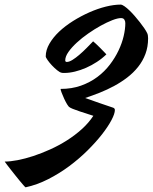

<svg xmlns="http://www.w3.org/2000/svg" viewBox="-113 -718 658 827"><path d="M521 -575.2Q524.9 -566.9 524.9 -553.2Q524.9 -516.1 513.4 -485.6Q502 -455.1 481.9 -429.9Q461.9 -404.8 435.5 -384.5Q409.2 -364.3 378.9 -347.9Q348.6 -331.5 316.7 -318.8Q284.7 -306.2 253.9 -295.9Q292 -282.2 315.4 -274.2Q338.9 -266.1 352.1 -261.7Q367.7 -256.3 375 -253.9Q381.8 -251 381.8 -244.1Q381.8 -228.5 367.2 -200.7Q352.5 -172.9 326.4 -139.4Q300.3 -106 264.2 -70.1Q228 -34.2 185.3 -2.4Q142.6 29.3 94.7 53.7Q46.9 78.1 -2.9 88.9Q-5.9 86.9 -12.7 78.9Q-19.5 70.8 -28.6 60.1Q-37.6 49.3 -47.6 36.6Q-57.6 23.9 -66.7 12.5Q-75.7 1 -82.8 -8.3Q-89.8 -17.6 -92.8 -22Q-69.3 -22 -37.4 -28.1Q-5.4 -34.2 30.3 -45.9Q65.9 -57.6 103.3 -74.5Q140.6 -91.3 175.3 -113.3Q210 -135.3 239.5 -161.9Q269 -188.5 289.1 -219.2Q251.5 -231 231 -238Q210.4 -245.1 200.7 -249Q189 -253.9 187 -255.9Q182.6 -257.8 176 -268.8Q169.4 -279.8 163.3 -293Q157.2 -306.2 152.6 -318.4Q147.9 -330.6 147.9 -335Q196.3 -335 235.8 -349.1Q275.4 -363.3 306.4 -386.5Q337.4 -409.7 360.1 -439.5Q382.8 -469.2 397.7 -500.7Q412.6 -532.2 419.7 -562.7Q426.8 -593.3 426.8 -618.2Q426.8 -627 422.6 -633.5Q418.5 -640.1 408.2 -640.1Q394 -640.1 370.8 -631.1Q347.7 -622.1 321 -607.4Q294.4 -592.8 267.1 -573.7Q239.7 -554.7 217.8 -534.4Q195.8 -514.2 181.9 -494.4Q168 -474.6 168 -458Q168 -451.2 174.8 -451.2Q185.1 -451.2 199.5 -460.2Q213.9 -469.2 229.5 -482.7Q245.1 -496.1 260.5 -511.7Q275.9 -527.3 288.1 -540Q293 -536.1 300.5 -529.1Q308.1 -522 316.2 -513.9Q324.2 -505.9 332 -497.8Q339.8 -489.7 345.2 -483.9Q326.7 -465.8 304.2 -451.2Q281.7 -436.5 257.8 -426Q233.9 -415.5 210 -409.7Q186 -403.8 165 -403.8Q160.6 -403.8 157.5 -403.8Q154.3 -403.8 151.9 -404.8Q144.5 -406.2 133.1 -415.5Q121.6 -424.8 110.6 -436.5Q99.6 -448.2 91.8 -459.5Q84 -470.7 84 -475.1Q84 -502.4 99.9 -529.8Q115.7 -557.1 141.8 -581.8Q168 -606.4 201.9 -627.7Q235.8 -648.9 271.7 -664.8Q307.6 -680.7 342.8 -689.5Q377.9 -698.2 407.2 -698.2Q413.6 -697.8 423.3 -690.9Q433.1 -684.1 444.3 -673.3Q455.6 -662.6 467 -649.4Q478.5 -636.2 489 -622.8Q499.5 -609.4 508.1 -596.9Q516.6 -584.5 521 -575.2Z"/></svg>

Font: Yesteryear
Style: Regular
Weight: 400
Designer: Astigmatic (AOETI)
Foundry: Astigmatic (AOETI)
Version: Version 1.000